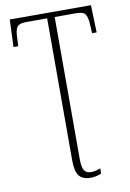

<svg xmlns="http://www.w3.org/2000/svg" viewBox="-102 -776 732 1078"><g transform="rotate(-10 264.0 -237.0)"><path d="M326 240Q280 240 260 214Q240 188 240 128V-684H122Q84 -684 71 -670Q58 -656 56 -618L53 -558H26L32 -714H495L500 -558H474L471 -613Q468 -654 456 -669Q444 -684 404 -684H283V127Q283 172 294.5 190.5Q306 209 334 209Q349 209 362 205.5Q375 202 387 197V227Q375 232 359.5 236Q344 240 326 240Z"/></g></svg>

Font: Noto Serif SemiCondensed ExtraLight
Style: Regular
Weight: 200
Width: 4
Designer: Monotype Design Team
Foundry: Monotype Imaging Inc.
Version: Version 2.014